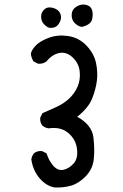

<svg xmlns="http://www.w3.org/2000/svg" viewBox="-20 -819 540 841"><path d="M218.8 2Q183.6 -3.9 154.3 -37.1Q125 -70.3 117.2 -120.1Q119.1 -135.7 128.9 -147.5Q142.6 -159.2 164.1 -157.2L183.6 -147.5Q195.3 -112.3 214.8 -91.3Q234.4 -70.3 257.8 -75.2Q281.2 -80.1 301.8 -102.1Q322.3 -124 317.4 -166Q312.5 -208 279.3 -236.3Q246.1 -264.6 193.4 -256.8Q177.7 -258.8 166 -268.6Q154.3 -282.2 156.2 -303.7L166 -323.2Q197.3 -336.9 227.5 -350.6Q257.8 -364.3 282.2 -386.7Q306.6 -409.2 319.8 -439.5Q333 -469.7 329.1 -505.9Q325.2 -542 298.3 -567.4Q271.5 -592.8 240.2 -586.9Q209 -581.1 183.6 -549.8Q168 -538.1 146.5 -540L127 -549.8Q117.2 -565.4 115.2 -583Q117.2 -598.6 135.7 -618.7Q154.3 -638.7 193.4 -653.3Q232.4 -668 278.8 -661.1Q325.2 -654.3 358.4 -619.6Q391.6 -585 400.4 -543.9Q409.2 -502.9 404.3 -464.8Q399.4 -426.8 383.3 -386.7Q367.2 -346.7 318.4 -307.6Q382.8 -271.5 389.2 -217.3Q395.5 -163.1 390.6 -120.6Q385.7 -78.1 355.5 -46.9Q325.2 -15.6 291.5 -5.9Q257.8 3.9 218.8 2ZM195.3 -697.3Q183.6 -701.2 171.9 -713.9Q160.2 -726.6 160.2 -746.1Q160.2 -765.6 174.8 -778.3Q189.5 -791 212.9 -784.2Q236.3 -777.3 243.7 -760.3Q251 -743.2 243.7 -726.1Q236.3 -709 224.6 -702.1Q212.9 -695.3 195.3 -697.3ZM338.9 -701.2Q322.3 -703.1 307.6 -717.8Q293 -732.4 293.9 -754.9Q294.9 -777.3 314.9 -790Q335 -802.7 356.4 -797.9Q377.9 -793 383.3 -774.9Q388.7 -756.8 383.3 -733.9Q377.9 -710.9 338.9 -701.2Z"/></svg>

Font: JasonHandwriting1
Style: Regular
Weight: 400
Version: Version 1.48.20